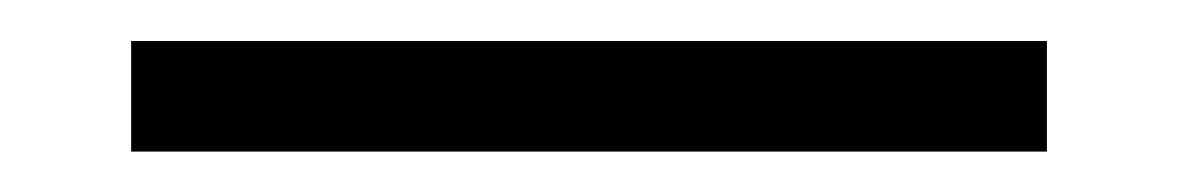

<svg xmlns="http://www.w3.org/2000/svg" viewBox="-20 -75 583 95"><path d="M44.9 0V-54.7H498V0Z"/></svg>

Font: News Cycle
Style: Regular
Weight: 500
Version: Version 0.5.2